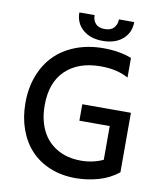

<svg xmlns="http://www.w3.org/2000/svg" viewBox="-98 -991 916 1080"><g transform="rotate(10 360.5 -451.0)"><path d="M423.3 -777Q352.3 -777 309.7 -814.3Q267 -851.6 267 -911.9H354Q354 -882.5 370.9 -863.5Q387.8 -844.5 423.3 -844.5Q458.5 -844.5 475.7 -863.6Q492.9 -882.8 492.9 -911.9H580.3Q580.3 -851.6 537.6 -814.3Q495 -777 423.3 -777ZM372.9 -406.2H650.6V-66.4Q600.1 -25.9 535.9 -8Q471.6 9.9 407.3 9.9Q327.1 9.9 261 -17Q195 -44 150 -92.5Q105.1 -141 80.8 -209.2Q56.5 -277.3 56.5 -358.7Q56.5 -443.9 83.5 -514.4Q110.4 -584.9 159.4 -634.1Q208.5 -683.2 279.5 -710.2Q350.5 -737.2 436.4 -737.2Q527.7 -737.2 597.3 -710.2V-598Q532.7 -634.2 438.9 -634.2Q312.1 -634.2 238.8 -564.6Q165.5 -495 165.5 -364.3Q165.5 -283.4 194.8 -222.3Q224.1 -161.2 282.1 -126.8Q340.2 -92.3 420.1 -92.3Q487.2 -92.3 546.2 -119.3V-312.1H372.9Z"/></g></svg>

Font: TID UI Medium
Style: Regular
Weight: 500
Designer: The TID Project Authors
Foundry: Bakken & Bæck
Version: Version 1.001;hotconv 1.0.109;makeotfexe 2.5.65596